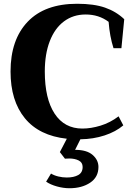

<svg xmlns="http://www.w3.org/2000/svg" viewBox="-20 -730 719 1020"><path d="M407 10 379 66Q441 66 472 93Q503 120 503 157Q503 211 459 240.5Q415 270 349 270Q317 270 282.5 260.5Q248 251 225 235L251 192Q267 202 289.5 207.5Q312 213 335 213Q372 213 395.5 200Q419 187 419 157Q419 133 398 122.5Q377 112 348 112Q332 112 325 113L298 78L335 7Q188 -9 112 -102Q36 -195 36 -350Q36 -519 127 -614.5Q218 -710 390 -710Q479 -710 538 -689.5Q597 -669 640 -628L625 -474H583Q563 -536 557 -614Q505 -653 435 -653Q369 -653 320 -616.5Q271 -580 244.5 -511.5Q218 -443 218 -350Q218 -206 270 -126.5Q322 -47 418 -47Q463 -47 514 -62.5Q565 -78 610 -112L635 -64Q595 -30 535.5 -10.5Q476 9 407 10Z"/></svg>

Font: Trirong ExtraBold
Style: Regular
Weight: 800
Designer: Katatrad Team
Foundry: CadsonDemak
Version: Version 1.001